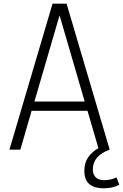

<svg xmlns="http://www.w3.org/2000/svg" viewBox="-20 -809 665 1038"><path d="M539 209Q492 209 464 187Q436 165 436 114Q436 71 456.5 41.5Q477 12 512 -8L453 -210H151L90 0H31L264 -789H340L573 0Q482 33 482 107Q482 133 497 149Q512 165 544 165Q562 165 578.5 161Q595 157 610 150L625 190Q591 209 539 209ZM438 -260 302 -726 166 -260Z"/></svg>

Font: Tanohe Sans Light
Style: Regular
Weight: 300
Designer: Village Type and Design LLC & Cristiano Sobral
Foundry: Cooper Hewitt Smithsonian Design Museum
Version: Version 1.00;September 29, 2021;FontCreator 13.0.0.2655 64-b